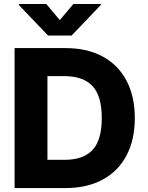

<svg xmlns="http://www.w3.org/2000/svg" viewBox="-20 -950 746 970"><path d="M53.7 0V-707H312.5Q419.9 -707 498.5 -664.6Q577.1 -622.1 619.1 -542.5Q661.1 -462.9 661.1 -353.5Q661.1 -244.1 619.1 -164.6Q577.1 -85 498.5 -42.5Q419.9 0 312.5 0ZM306.6 -142.6Q400.4 -142.6 447.3 -192.1Q494.1 -241.7 494.1 -353.5Q494.1 -465.8 447 -515.6Q399.9 -565.4 304.7 -565.4H219.7V-142.6ZM282.2 -848.6 350.6 -929.7H489.3V-924.8L341.8 -770.5H222.7L75.2 -924.8V-929.7H213.9Z"/></svg>

Font: Pretendard ExtraBold
Style: Regular
Weight: 800
Designer: Base glyphs from Inter by Rasmus Andersson; Hangeul glyphs from Noto Sans CJK(Source Han Sans) by Jang Soo-young and Kan
Foundry: Kil Hyung-jin
Version: Version 1.309